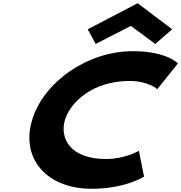

<svg xmlns="http://www.w3.org/2000/svg" viewBox="-20 -1158 1125 1193"><path d="M525.1 -976 574.5 -885 793.1 -997 944.7 -885 1049.8 -976 835.3 -1138ZM640.1 -170C756.3 -170 843 -221 843 -221L875.1 -61C875.1 -61 760.4 15 549.7 15C267.7 15 108.5 -175 179.1 -411C250 -648 522.3 -840 805.4 -840C1016.1 -840 1085.4 -764 1085.4 -764L957.5 -604C957.5 -604 901.3 -655 785.2 -655C556.5 -655 416.6 -523 383.7 -413C350.5 -302 411.4 -170 640.1 -170Z"/></svg>

Font: Hussar
Style: BdSuprExtOblThree
Weight: 700
Foundry: Cannot Into Space Fonts
Version: Version 2.00